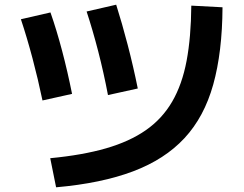

<svg xmlns="http://www.w3.org/2000/svg" viewBox="-20 -768 1040 818"><path d="M194 -94Q331 -107 431.5 -136Q532 -165 601.5 -213.5Q671 -262 713.5 -335Q756 -408 775 -509Q794 -610 795 -744L928 -737Q927 -546 888.5 -408Q850 -270 766 -179.5Q682 -89 547 -38Q412 13 219 30ZM161 -340Q142 -431 118.5 -519.5Q95 -608 69 -686L195 -715Q221 -641 244.5 -552Q268 -463 287 -368ZM440 -363Q422 -458 398.5 -549Q375 -640 349 -719L475 -748Q500 -669 524 -577Q548 -485 567 -391Z"/></svg>

Font: M PLUS 1 Thin
Style: Bold
Weight: 700
Version: Version 1.001